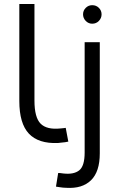

<svg xmlns="http://www.w3.org/2000/svg" viewBox="-20 -712 592 964"><path d="M323 -1Q316 1 307 2Q298 3 288.5 4Q279 5 271 6Q173 10 125 -41Q77 -92 77 -205V-692H153V-207Q153 -122 184 -91Q215 -60 283 -67Q290 -67 298.5 -68.5Q307 -70 310 -70ZM481 -500V58Q481 150 437 193Q393 236 313 231Q305 231 295.5 230Q286 229 277 227.5Q268 226 261 225L272 157Q274 156 282.5 157Q291 158 298 159Q350 165 377.5 143.5Q405 122 405 54V-500ZM443 -593Q424 -593 410.5 -607Q397 -621 397 -640Q397 -659 410.5 -672.5Q424 -686 443 -686Q463 -686 476.5 -672.5Q490 -659 490 -640Q490 -621 476.5 -607Q463 -593 443 -593Z"/></svg>

Font: Nata Sans
Style: Regular
Weight: 400
Designer: Daniel Uzquiano Cruz
Version: Version 1.001